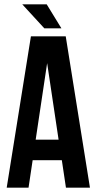

<svg xmlns="http://www.w3.org/2000/svg" viewBox="-20 -868 447 888"><path d="M396 0H285L266 -127H131L112 0H11L123 -700H284ZM145 -222H251L198 -576ZM196 -848 264 -737H185L83 -848Z"/></svg>

Font: Adderley Bold
Style: Regular
Weight: 700
Designer: gorohovskiy
Version: Version 1.003 November 13, 2017